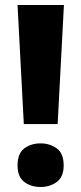

<svg xmlns="http://www.w3.org/2000/svg" viewBox="-20 -734 325 766"><path d="M210 -239H75L50 -714H235ZM50 -74Q50 -122 77 -142Q104 -162 142 -162Q179 -162 206.5 -142Q234 -122 234 -74Q234 -28 206.5 -8Q179 12 142 12Q104 12 77 -8Q50 -28 50 -74Z"/></svg>

Font: Noto Sans Thai Looped UI ExtraBold
Style: Regular
Weight: 800
Designer: Cadson Demak Team
Foundry: Cadson Demak Co., Ltd.
Version: Version 1.000